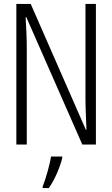

<svg xmlns="http://www.w3.org/2000/svg" viewBox="-20 -734 570 975"><path d="M63 0H116V-484C116 -548 113 -597 110 -646H114L398 0H467V-714H414V-232C414 -181 418 -117 419 -75H416L136 -714H63ZM197 212V221H228C259 177 285 114 296 69V61H239C233 103 211 178 197 212Z"/></svg>

Font: Noto Sans Mono Condensed Light
Style: Regular
Weight: 300
Width: 3
Designer: Monotype Design Team
Foundry: Monotype Imaging Inc.
Version: Version 2.014